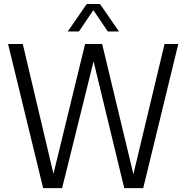

<svg xmlns="http://www.w3.org/2000/svg" viewBox="-20 -966 958 986"><path d="M201.5 0 21.5 -740H97L254.5 -73.5L417 -740H504.5L665 -71.5L825 -740H895.5L715.5 0H618L460.5 -651L299 0ZM328 -804.5 425.5 -945.5H493.5L591 -804.5H533.5L459.5 -914L385.5 -804.5Z"/></svg>

Font: Encode Sans Condensed
Style: Regular
Weight: 400
Width: 3
Designer: Multiple Designers
Foundry: Impallari Type
Version: Version 3.000; ttfautohint (v1.8.3) -l 8 -r 50 -G 200 -x 14 